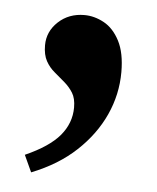

<svg xmlns="http://www.w3.org/2000/svg" viewBox="-36 -181 334 409"><g transform="rotate(5 131.0 23.0)"><path d="M44.9 194.3 28.3 158.2Q79.1 135.7 101.6 108.9Q124 82 124 48.8Q124 29.3 116.7 17.6Q109.4 5.9 98.6 -3.4Q87.9 -12.7 76.7 -22Q65.4 -31.2 58.1 -44.4Q50.8 -57.6 50.8 -78.1Q50.8 -107.4 73.2 -128.4Q95.7 -149.4 128.9 -149.4Q150.4 -149.4 170.9 -138.2Q191.4 -127 204.6 -101.6Q217.8 -76.2 217.8 -35.2Q217.8 12.7 197.8 56.6Q177.7 100.6 139.6 136.2Q101.6 171.9 44.9 194.3Z"/></g></svg>

Font: Crimson Pro SemiBold
Style: Regular
Weight: 600
Designer: Jacques Le Bailly
Foundry: Baron von Fonthausen
Version: Version 1.003